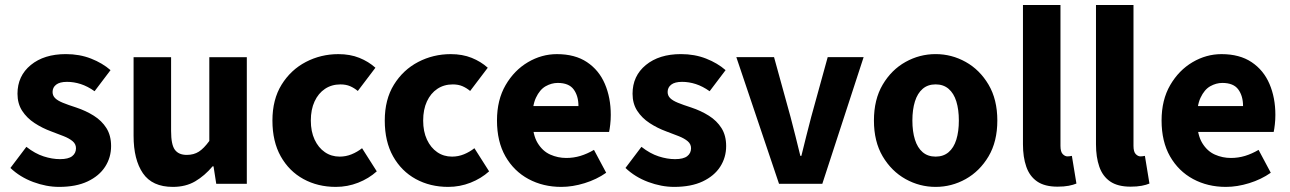

<svg xmlns="http://www.w3.org/2000/svg" viewBox="-20 -720 5052 752"><path d="M211.3 12Q161.7 12 110 -7.2Q58.2 -26.5 20.8 -62.2L83.3 -144.9Q117.4 -118.2 150.9 -107.5Q184.3 -96.7 214.9 -96.7Q247.8 -96.7 262.7 -108.4Q277.6 -120 277.6 -139.4Q277.6 -155.8 264.5 -166.9Q251.3 -178 229.6 -186.6Q207.9 -195.3 180.7 -205.3Q145.3 -218.3 115.3 -238Q85.2 -257.7 66.8 -286Q48.5 -314.3 48.5 -352.8Q48.5 -422.6 100.6 -465.4Q152.7 -508.1 238 -508.1Q291.8 -508.1 336.6 -490.5Q381.3 -472.9 412.9 -445.3L350.4 -362.7Q323.1 -382.1 296.1 -390.8Q269.1 -399.4 242.6 -399.4Q213.9 -399.4 199.9 -388.4Q185.9 -377.5 185.9 -359.8Q185.9 -345.6 195.8 -335.7Q205.6 -325.9 226.1 -317.5Q246.7 -309.1 278.2 -299Q316.2 -286.4 347.4 -266.8Q378.6 -247.2 396.9 -218.2Q415.1 -189.2 415.1 -148Q415.1 -103.1 391.7 -66.9Q368.4 -30.8 323.1 -9.4Q277.8 12 211.3 12Z M657 12Q576.3 12 539.7 -41.5Q503.2 -95 503.2 -188V-496H650.1V-207Q650.1 -153.2 665 -133.3Q679.9 -113.3 711.5 -113.3Q739 -113.3 758.8 -126Q778.5 -138.6 799.8 -167.9V-496H946.7V0H827L816.3 -68.6H812.7Q781.8 -31.8 744.7 -9.9Q707.5 12 657 12Z M1295.5 12Q1224.7 12 1168.4 -18.8Q1112.2 -49.6 1079.6 -107.6Q1047 -165.7 1047 -247.8Q1047 -330.4 1082.9 -388.4Q1118.9 -446.5 1177.9 -477.3Q1236.9 -508 1305.3 -508Q1351.2 -508 1387.5 -493.4Q1423.8 -478.7 1450.4 -454.7L1381.4 -363.7Q1367.6 -375.3 1351.3 -382.4Q1335 -389.4 1313.5 -389.4Q1279 -389.4 1252.9 -372Q1226.8 -354.6 1212.1 -322.8Q1197.4 -291.1 1197.4 -247.8Q1197.4 -205 1212.2 -173.2Q1227 -141.5 1252.3 -124.1Q1277.6 -106.6 1310.4 -106.6Q1334.9 -106.6 1357.1 -115.7Q1379.2 -124.7 1398.1 -139.5L1455.7 -48.9Q1424.7 -20.9 1382.8 -4.4Q1340.9 12 1295.5 12Z M1735.5 12Q1664.7 12 1608.4 -18.8Q1552.2 -49.6 1519.6 -107.6Q1487 -165.7 1487 -247.8Q1487 -330.4 1522.9 -388.4Q1558.9 -446.5 1617.9 -477.3Q1676.9 -508 1745.3 -508Q1791.2 -508 1827.5 -493.4Q1863.8 -478.7 1890.4 -454.7L1821.4 -363.7Q1807.6 -375.3 1791.3 -382.4Q1775 -389.4 1753.5 -389.4Q1719 -389.4 1692.9 -372Q1666.8 -354.6 1652.1 -322.8Q1637.4 -291.1 1637.4 -247.8Q1637.4 -205 1652.2 -173.2Q1667 -141.5 1692.3 -124.1Q1717.6 -106.6 1750.4 -106.6Q1774.9 -106.6 1797.1 -115.7Q1819.2 -124.7 1838.1 -139.5L1895.7 -48.9Q1864.7 -20.9 1822.8 -4.4Q1780.9 12 1735.5 12Z M2178.4 12Q2107.1 12 2049.9 -18.8Q1992.8 -49.6 1959.6 -107.6Q1926.5 -165.7 1926.5 -248.2Q1926.5 -328.8 1960.4 -386.9Q1994.2 -444.9 2047.9 -476.5Q2101.6 -508 2161.2 -508Q2232.2 -508 2279.1 -476.6Q2326.1 -445.2 2349.1 -391.3Q2372.2 -337.4 2372.2 -270Q2372.2 -250.6 2370.1 -232.6Q2368.1 -214.5 2365.6 -203.3H2040.5L2039.4 -304.7H2245.6Q2245.6 -344.3 2226.9 -369.7Q2208.2 -395.2 2164.4 -395.2Q2140.3 -395.2 2117.1 -382.2Q2094 -369.1 2079 -337Q2064 -305 2065.2 -248.2Q2066.3 -191.9 2085.7 -159.9Q2105.2 -127.9 2135.1 -114.6Q2165 -101.3 2198 -101.3Q2226.6 -101.3 2253.4 -109.4Q2280.2 -117.6 2306.4 -133L2354.2 -43.4Q2316.8 -17.1 2269.7 -2.6Q2222.6 12 2178.4 12Z M2620.3 12Q2570.7 12 2519 -7.2Q2467.2 -26.5 2429.8 -62.2L2492.3 -144.9Q2526.4 -118.2 2559.9 -107.5Q2593.3 -96.7 2623.9 -96.7Q2656.8 -96.7 2671.7 -108.4Q2686.6 -120 2686.6 -139.4Q2686.6 -155.8 2673.5 -166.9Q2660.3 -178 2638.6 -186.6Q2616.9 -195.3 2589.7 -205.3Q2554.3 -218.3 2524.3 -238Q2494.2 -257.7 2475.8 -286Q2457.5 -314.3 2457.5 -352.8Q2457.5 -422.6 2509.6 -465.4Q2561.7 -508.1 2647 -508.1Q2700.8 -508.1 2745.6 -490.5Q2790.3 -472.9 2821.9 -445.3L2759.4 -362.7Q2732.1 -382.1 2705.1 -390.8Q2678.1 -399.4 2651.6 -399.4Q2622.9 -399.4 2608.9 -388.4Q2594.9 -377.5 2594.9 -359.8Q2594.9 -345.6 2604.8 -335.7Q2614.6 -325.9 2635.1 -317.5Q2655.7 -309.1 2687.2 -299Q2725.2 -286.4 2756.4 -266.8Q2787.6 -247.2 2805.9 -218.2Q2824.1 -189.2 2824.1 -148Q2824.1 -103.1 2800.7 -66.9Q2777.4 -30.8 2732.1 -9.4Q2686.8 12 2620.3 12Z M3031.2 0 2864 -496.1H3011.7L3076.3 -261.9Q3085.8 -225.5 3095.5 -187.2Q3105.2 -148.9 3114.7 -109.5H3118.7Q3128.3 -148.9 3138 -187.2Q3147.7 -225.5 3157.2 -261.9L3221.8 -496.1H3362.5L3200.7 0Z M3644.5 12Q3581.8 12 3526.7 -18.7Q3471.6 -49.5 3437.2 -107.5Q3402.9 -165.6 3402.9 -247.9Q3402.9 -330.4 3437.2 -388.5Q3471.6 -446.7 3526.7 -477.4Q3581.8 -508.1 3644.5 -508.1Q3707.3 -508.1 3762.3 -477.4Q3817.3 -446.7 3851.8 -388.5Q3886.2 -330.4 3886.2 -247.9Q3886.2 -165.6 3851.8 -107.5Q3817.3 -49.5 3762.3 -18.7Q3707.3 12 3644.5 12ZM3644.5 -106.6Q3674.9 -106.6 3695.3 -123.9Q3715.7 -141.2 3725.6 -173.1Q3735.5 -205 3735.5 -247.9Q3735.5 -290.8 3725.6 -322.8Q3715.7 -354.7 3695.3 -372.1Q3674.9 -389.5 3644.5 -389.5Q3614.1 -389.5 3593.8 -372.1Q3573.5 -354.7 3563.5 -322.8Q3553.5 -290.8 3553.5 -247.9Q3553.5 -205 3563.5 -173.1Q3573.5 -141.2 3593.8 -123.9Q3614.1 -106.6 3644.5 -106.6Z M4122.1 11.1Q4071.6 11.1 4042.1 -9.3Q4012.5 -29.7 3999.6 -67.2Q3986.6 -104.6 3986.6 -154.9V-700.4H4133.5V-148.9Q4133.5 -125.2 4142.4 -116.4Q4151.2 -107.5 4160.6 -107.5Q4165.2 -107.5 4168.7 -108Q4172.2 -108.5 4178.2 -109.5L4196 -1.1Q4184.3 4 4165.7 7.6Q4147.2 11.1 4122.1 11.1Z M4408.1 11.1Q4357.6 11.1 4328.1 -9.3Q4298.5 -29.7 4285.6 -67.2Q4272.6 -104.6 4272.6 -154.9V-700.4H4419.5V-148.9Q4419.5 -125.2 4428.4 -116.4Q4437.2 -107.5 4446.6 -107.5Q4451.2 -107.5 4454.7 -108Q4458.2 -108.5 4464.2 -109.5L4482 -1.1Q4470.3 4 4451.7 7.6Q4433.2 11.1 4408.1 11.1Z M4781.4 12Q4710.1 12 4652.9 -18.8Q4595.8 -49.6 4562.6 -107.6Q4529.5 -165.7 4529.5 -248.2Q4529.5 -328.8 4563.4 -386.9Q4597.2 -444.9 4650.9 -476.5Q4704.6 -508 4764.2 -508Q4835.2 -508 4882.1 -476.6Q4929.1 -445.2 4952.1 -391.3Q4975.2 -337.4 4975.2 -270Q4975.2 -250.6 4973.1 -232.6Q4971.1 -214.5 4968.6 -203.3H4643.5L4642.4 -304.7H4848.6Q4848.6 -344.3 4829.9 -369.7Q4811.2 -395.2 4767.4 -395.2Q4743.3 -395.2 4720.1 -382.2Q4697 -369.1 4682 -337Q4667 -305 4668.2 -248.2Q4669.3 -191.9 4688.7 -159.9Q4708.2 -127.9 4738.1 -114.6Q4768 -101.3 4801 -101.3Q4829.6 -101.3 4856.4 -109.4Q4883.2 -117.6 4909.4 -133L4957.2 -43.4Q4919.8 -17.1 4872.7 -2.6Q4825.6 12 4781.4 12Z"/></svg>

Font: SourceSans3VF
Style: Regular
Weight: 200
Designer: Paul D. Hunt
Foundry: Adobe
Version: Version 3.052;hotconv 1.1.0;makeotfexe 2.6.0